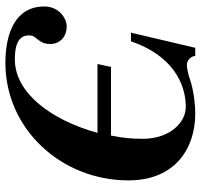

<svg xmlns="http://www.w3.org/2000/svg" viewBox="-36 -689 743 711"><g transform="rotate(90 335.5 -333.5)"><path d="M157 -685 101 -447H133C184 -597 286 -650 376 -650C433 -650 494 -592 494 -490C494 -452 491 -416 482 -373H228L217 -323H472C425 -153 325 -17 200 -17C125 -17 111 -43 111 -71C111 -98 143 -104 143 -147C143 -187 113 -209 78 -209C47 -209 4 -180 4 -126C4 -16 108 18 213 18C456 18 648 -187 648 -438C648 -609 531 -685 401 -685C359 -685 307 -677 276 -666C254 -658 230 -654 220 -654C204 -654 189 -667 187 -685Z"/></g></svg>

Font: XITS
Style: Bold Italic
Weight: 700
Italic angle: -16.33°
Designer: MicroPress Inc., with final additions and corrections provided by Coen Hoffman, Elsevier (retired)
Version: Version 1.105